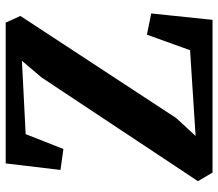

<svg xmlns="http://www.w3.org/2000/svg" viewBox="-67 -719 786 692"><g transform="rotate(-90 326.0 -373.0)"><path d="M50 0 19 -52.5 393 -616.5 453 -687 188.5 -673.5 135 -537.5 59.5 -548 83 -745.5H590.5L614.5 -692.5L246.5 -131L182 -61L491 -81L547 -236.5L623.5 -221L600.5 0Z"/></g></svg>

Font: Merriweather 20pt
Style: Bold
Weight: 700
Version: Version 2.100